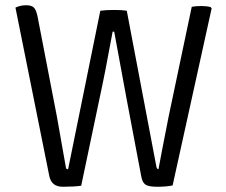

<svg xmlns="http://www.w3.org/2000/svg" viewBox="-20 -709 861 733"><path d="M168 -38 39 -680Q58 -689 79.5 -689Q101 -689 109.5 -680Q118 -671 123 -648L197 -265L231 -73Q232 -66 233.5 -64.5Q235 -63 240 -63L363 -668Q385 -671 416 -671Q447 -671 464 -668L577 -73Q579 -63 585 -63Q594 -113 624 -265L712 -683Q727 -686 748 -686Q769 -686 784 -682L788 -677L639 -1Q614 4 580.5 4Q547 4 535 -4.5Q523 -13 519 -37L463 -333Q431 -504 416 -588H410Q381 -429 360 -333L290 0Q263 4 219.5 4Q176 4 168 -38Z"/></svg>

Font: Signika
Style: Light
Weight: 300
Designer: Anna Giedrys
Foundry: Anna Giedrys
Version: Version 1.001